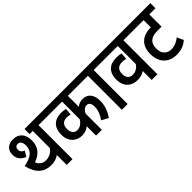

<svg xmlns="http://www.w3.org/2000/svg" viewBox="92 -1397 2162 2162"><g transform="rotate(-45 1172.5 -316.0)"><path d="M483 -541H565V-622H341V-541H391V-268C362 -227 315 -201 265 -201C216 -201 181 -222 158 -273C261 -309 309 -376 309 -472C309 -569 260 -632 167 -632C85 -632 39 -586 39 -513C39 -457 68 -410 133 -385L171 -447C141 -460 123 -480 123 -509C123 -540 140 -558 168 -558C203 -558 222 -527 222 -478C222 -404 181 -350 47 -326C79 -183 158 -120 268 -120C319 -120 360 -135 391 -158V0H483Z M1213 -541V-622H552V-541H858V-261C836 -222 800 -192 754 -192C711 -191 679 -222 679 -283C679 -345 710 -378 767 -378C788 -378 807 -375 824 -370L831 -451C811 -457 787 -460 760 -460C651 -460 588 -397 588 -285C588 -170 660 -110 750 -110C793 -110 830 -124 858 -150V0H950V-259C966 -294 995 -318 1024 -318C1059 -318 1078 -293 1078 -239C1078 -182 1055 -131 1020 -81L1100 -38C1146 -105 1169 -172 1169 -243C1169 -342 1122 -399 1041 -399C1002 -399 972 -386 950 -365V-541Z M1361 -541H1443V-622H1200V-541H1269V0H1361Z M1917 -541V-622H1430V-541H1744V-253C1720 -215 1679 -191 1639 -191C1586 -191 1556 -223 1556 -282C1556 -349 1592 -379 1649 -379C1671 -379 1690 -376 1709 -371L1716 -451C1694 -457 1669 -460 1639 -460C1534 -460 1465 -405 1465 -285C1465 -168 1538 -110 1634 -110C1676 -110 1715 -121 1744 -143V0H1835V-541Z M2345 -541V-622H1904V-541H2156V-426C2018 -426 1939 -353 1939 -217C1939 -77 2024 0 2147 0C2220 0 2274 -24 2318 -63L2282 -139C2237 -105 2197 -86 2150 -86C2080 -86 2030 -127 2030 -214C2030 -303 2079 -346 2178 -346H2247V-541Z"/></g></svg>

Font: Noto Sans Devanagari Condensed Medium
Style: Regular
Weight: 500
Width: 3
Designer: Jelle Bosma - Monotype Design Team
Foundry: Monotype Imaging Inc.
Version: Version 2.004